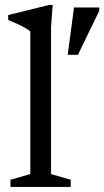

<svg xmlns="http://www.w3.org/2000/svg" viewBox="-20 -740 413 760"><path d="M182 -51 260 -28.5V0H21.5V-28.5L100 -51V-615.5Q93.5 -621.5 80.5 -629Q67.5 -636.5 49.8 -644.8Q32 -653 12.5 -661V-680.5L175 -720.5H188.5L182 -632.5ZM248 -523 273 -710.5H373V-697.5L288.5 -523Z"/></svg>

Font: Newsreader
Style: Regular
Weight: 400
Designer: Hugues Gentile
Foundry: Production Type
Version: Version 1.003